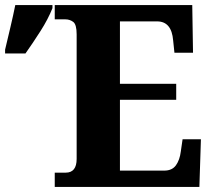

<svg xmlns="http://www.w3.org/2000/svg" viewBox="-62 -734 835 754"><path d="M153 0H721L727 -187H655L648 -139Q644 -106 629 -85Q614 -64 583 -64H409V-342H630V-405H409V-650H555Q612 -650 618 -575L623 -527H696L693 -714H153V-658H195Q212 -658 225.5 -648Q239 -638 239 -599V-110Q239 -56 196 -56H153ZM-42 -524H38Q67 -565 97 -612Q127 -659 144 -702V-714H-2Q-10 -674 -21.5 -625.5Q-33 -577 -42 -539Z"/></svg>

Font: Noto Serif SemiCondensed Extra
Style: Regular
Weight: 800
Width: 4
Designer: Monotype Design Team
Foundry: Monotype Imaging Inc.
Version: Version 1.002